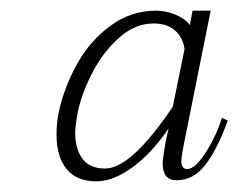

<svg xmlns="http://www.w3.org/2000/svg" viewBox="-20 -730 447 360"><path d="M86 -477Q86 -499 90 -519Q100 -566 124.5 -610Q149 -654 187.5 -682Q226 -710 272 -710Q291 -710 309 -702.5Q327 -695 336 -683L341 -710H375L324 -456Q320 -434 320 -428Q320 -413 331 -413Q346 -413 366 -444.5Q386 -476 396 -509L407 -504Q388 -451 365.5 -421.5Q343 -392 311 -392Q285 -392 285 -424Q285 -431 290 -461L296 -489Q264 -442 228 -416Q192 -390 161 -390Q123 -390 104.5 -413.5Q86 -437 86 -477ZM304 -530 326 -638Q323 -660 308 -673Q293 -686 268 -686Q233 -686 202.5 -658.5Q172 -631 152 -591.5Q132 -552 125 -516Q121 -492 121 -481Q121 -451 134.5 -432.5Q148 -414 177 -414Q226 -414 304 -530Z"/></svg>

Font: Trirong ExtraLight
Style: Italic
Weight: 275
Italic angle: -12°
Designer: Katatrad Team
Foundry: CadsonDemak
Version: Version 1.003